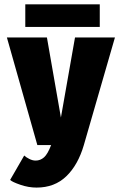

<svg xmlns="http://www.w3.org/2000/svg" viewBox="-20 -674 610 892"><path d="M97.5 -654H443.5V-549H97.5ZM198 -500 263 -128 328.5 -500H514L369.5 0Q342.5 92.5 288 145Q233.5 197.5 150 197.5Q112.5 197.5 74.8 184.5Q37 171.5 27 162L92.5 48.5Q100.5 56.5 115.8 64.2Q131 72 145.5 72Q167.5 72 184.5 57Q201.5 42 217.5 0H153.5L12 -500Z"/></svg>

Font: League Mono Narrow ExtraBold
Style: Regular
Weight: 800
Width: 3
Designer: Tyler Finck
Foundry: The League of Moveable Type / Tyler Finck
Version: Version 2.210